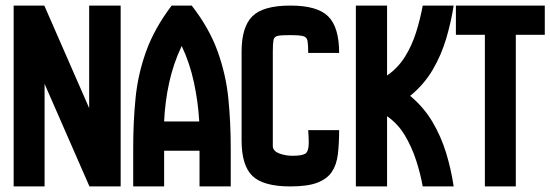

<svg xmlns="http://www.w3.org/2000/svg" viewBox="-20 -669 1975 689"><path d="M29 0V-649H139L300 -281V-649H413V0H301L140 -368V0Z M458 0V-139Q458 -232 466.5 -317.5Q475 -403 504.5 -485Q534 -567 596 -649H668Q731 -568 761 -484.5Q791 -401 799.5 -315Q808 -229 808 -139V0H696V-128H569V0ZM569 -233H695Q691 -303 676 -373Q661 -443 632 -504Q602 -441 587 -372Q572 -303 569 -233Z M1022 0Q925 0 886 -37.5Q847 -75 847 -165V-484Q847 -572 885.5 -610.5Q924 -649 1022 -649Q1119 -649 1158 -610Q1197 -571 1197 -479H1086Q1086 -509 1083.5 -522.5Q1081 -536 1067.5 -539.5Q1054 -543 1022 -543Q991 -543 977.5 -540.5Q964 -538 961.5 -525.5Q959 -513 959 -484V-143Q961 -126 983 -118Q1005 -110 1030 -110Q1063 -110 1075.5 -117.5Q1088 -125 1088 -159Q1088 -167 1087.5 -176.5Q1087 -186 1086 -202H1197Q1197 -154 1192.5 -116Q1188 -78 1171 -52.5Q1154 -27 1119 -13.5Q1084 0 1022 0Z M1257 0V-649H1369V-398Q1408 -425 1433 -465Q1458 -505 1473 -552.5Q1488 -600 1497 -649H1608Q1599 -591 1581.5 -531.5Q1564 -472 1533 -419Q1502 -366 1452 -325Q1501 -284 1532 -231.5Q1563 -179 1581 -120Q1599 -61 1608 0H1497Q1489 -45 1473.5 -93Q1458 -141 1433 -183Q1408 -225 1369 -252V0Z M1720 0V-544H1616V-649H1935V-544H1831V0Z"/></svg>

Font: New Amsterdam
Style: Regular
Weight: 400
Designer: Vladimir Nikolic
Foundry: Vladimir Nikolic
Version: Version 1.000; ttfautohint (v1.8.4.7-5d5b)